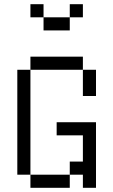

<svg xmlns="http://www.w3.org/2000/svg" viewBox="-20 -895 540 915"><path d="M187.5 -812.5H125V-875H187.5ZM62.5 -562.5H125V-62.5H62.5ZM125 -62.5H312.5V0H125ZM125 -625H375V-562.5H125ZM187.5 -812.5H312.5V-750H187.5ZM250 -312.5H437.5V0H375V-62.5H312.5V-125H375V-250H250ZM312.5 -875H375V-812.5H312.5ZM375 -562.5H437.5V-437.5H375Z"/></svg>

Font: ChillBitmapSE 16px
Style: Regular
Weight: 400
Designer: Designed by Warren2060
Foundry: ChillType
Version: Version 1.000